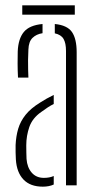

<svg xmlns="http://www.w3.org/2000/svg" viewBox="-20 -695 366 720"><path d="M39.5 -97Q39 -112 38.5 -123.8Q38 -135.5 38.5 -151Q40 -184 48.2 -212Q56.5 -240 76 -264.5Q95.5 -289 131.5 -311Q142 -318 155 -325.2Q168 -332.5 181.5 -339V-305Q171 -300 159.5 -292.5Q148 -285 134.5 -275Q101.5 -252 90 -218.8Q78.5 -185.5 78.5 -150Q78.5 -136 78.8 -122.5Q79 -109 79.5 -99Q82 -67 99 -47.5Q116 -28 144.5 -28Q166 -28 181.5 -35V-3Q164 5 140.5 5Q93.5 5 68 -21.8Q42.5 -48.5 39.5 -97ZM47.5 -404Q46 -433.5 46 -457.2Q46 -481 46.5 -502Q48.5 -550 69.5 -575.2Q90.5 -600.5 139.5 -605V-570.5Q116.5 -567 102 -553Q87.5 -539 86.5 -509Q85.5 -489 85.2 -469.8Q85 -450.5 85.5 -433.8Q86 -417 86.5 -404ZM227.5 0V-504Q227.5 -533.5 218.2 -549.2Q209 -565 185.5 -570V-605Q232 -600.5 249.8 -575Q267.5 -549.5 267.5 -499V0ZM63.5 -675H260.5V-640H63.5Z"/></svg>

Font: Big Shoulders Stencil Text Thin
Style: Regular
Weight: 100
Designer: Patric King
Foundry: XO Type Co
Version: Version 2.001